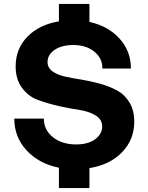

<svg xmlns="http://www.w3.org/2000/svg" viewBox="-20 -840 758 981"><path d="M437 19V121H281V17Q178 -4 115.5 -72Q53 -140 53 -234H204Q204 -176 250.5 -139Q297 -102 369 -102Q430 -102 466 -128.5Q502 -155 502 -194Q502 -229 469.5 -249.5Q437 -270 388 -278Q338 -285 281 -298Q224 -311 174.5 -329Q125 -347 92.5 -391Q60 -435 60 -501Q60 -591 120 -652.5Q180 -714 281 -731V-820H437V-728Q533 -707 591 -642.5Q649 -578 649 -490H503Q504 -542 462 -576Q420 -610 355 -610Q296 -610 259.5 -585.5Q223 -561 223 -523Q223 -494 247.5 -476Q272 -458 311 -449Q350 -440 398 -433Q445 -425 492 -412Q539 -399 578 -378Q617 -357 641.5 -316.5Q666 -276 666 -218Q666 -127 604 -62.5Q542 2 437 19Z"/></svg>

Font: Metropolitano
Style: Bold
Weight: 700
Designer: Fonts by Alex Slobzheninov & Chris M. Simpson / Changes by Cristiano Sobral
Foundry: Fonts by Alex Slobzheninov & Chris M. Simpson / Changes by Cristiano Sobral
Version: Version 1.00;August 30, 2020;FontCreator 13.0.0.2681 64-bit